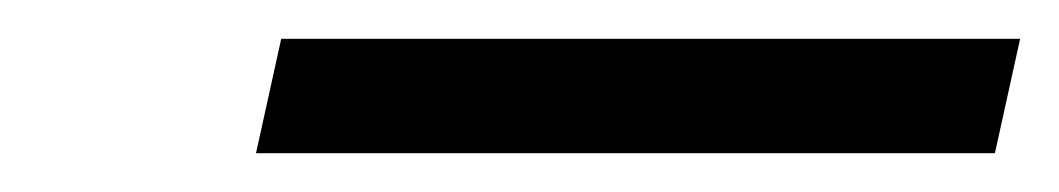

<svg xmlns="http://www.w3.org/2000/svg" viewBox="-20 -839 546 99"><path d="M112 -760 125 -819H506L493 -760Z"/></svg>

Font: Noto Serif ExtraCondensed ExtraBold
Style: Italic
Weight: 800
Width: 2
Italic angle: -12°
Designer: Monotype Design Team
Foundry: Monotype Imaging Inc.
Version: Version 2.013